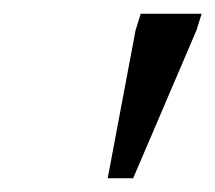

<svg xmlns="http://www.w3.org/2000/svg" viewBox="-20 -690 313 279"><path d="M136.5 -431 177 -646 184.5 -670H273L265.5 -646L173.5 -431Z"/></svg>

Font: Newsreader 18pt
Style: Italic
Weight: 400
Italic angle: -17°
Version: Version 1.003